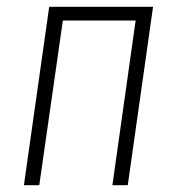

<svg xmlns="http://www.w3.org/2000/svg" viewBox="-20 -542 519 562"><path d="M309 0 377 -482H164L95 0H50L124 -522H428L354 0Z"/></svg>

Font: Fira Sans Extra Condensed ExtraLight
Style: Italic
Weight: 275
Width: 3
Italic angle: -8°
Designer: Carrois Corporate & Edenspiekermann AG
Foundry: Carrois Corporate GbR & Edenspiekermann AG
Version: Version 4.203